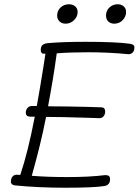

<svg xmlns="http://www.w3.org/2000/svg" viewBox="-20 -893 650 900"><path d="M610 -670Q610 -655 601.5 -646.5Q593 -638 581 -639Q489 -648 394 -648Q309 -648 246 -643Q230 -525 206 -399Q206 -396 205 -395Q231 -394 289 -394Q361 -392 389 -392L454 -390Q473 -390 473 -370Q473 -357 465.5 -348Q458 -339 446 -339Q434 -339 388 -341L277 -344L196 -345Q182 -274 166.5 -211Q151 -148 135 -91L129 -69Q201 -63 297 -63Q399 -63 471 -72H476Q496 -72 496 -54Q496 -25 469 -21Q422 -13 284 -13Q161 -13 49 -24Q31 -27 31 -42Q31 -56 38.5 -65Q46 -74 57 -74Q69 -74 75 -73Q111 -179 143 -346H123Q101 -346 101 -365Q101 -378 109 -387Q117 -396 129 -396H152Q153 -397 153 -399L167 -479Q187 -599 193 -641H187Q171 -641 171 -658Q171 -676 180.5 -683Q190 -690 207 -691Q275 -697 383 -697Q521 -697 589 -688Q600 -686 605 -682.5Q610 -679 610 -670ZM248 -820Q248 -843 264 -858Q280 -873 303 -873Q321 -873 332.5 -863Q344 -853 344 -837Q344 -815 327 -798.5Q310 -782 288 -782Q270 -782 259 -792.5Q248 -803 248 -820ZM477 -820Q477 -843 493 -858Q509 -873 532 -873Q549 -873 560 -863Q571 -853 571 -837Q571 -815 555 -798.5Q539 -782 516 -782Q498 -782 487.5 -792.5Q477 -803 477 -820Z"/></svg>

Font: Mali Light
Style: Italic
Weight: 300
Italic angle: -10°
Version: Version 1.000; ttfautohint (v1.6)